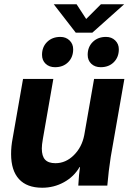

<svg xmlns="http://www.w3.org/2000/svg" viewBox="-20 -870 604 900"><path d="M32 -148Q32 -184 39 -220L88 -500H230L181 -219Q176 -191 176 -174Q176 -138 191.5 -121.5Q207 -105 240 -105Q288 -105 326 -142.5Q364 -180 375 -237L421 -500H563L499 -134Q489 -70 483 0H347Q350 -56 355 -87H353Q327 -42 280 -16Q233 10 178 10Q106 10 69 -30.5Q32 -71 32 -148ZM232 -850H339L384 -781L453 -850H562L413 -717H335ZM177 -613Q177 -650 201 -673.5Q225 -697 263 -697Q289 -697 306 -680.5Q323 -664 323 -639Q323 -602 299.5 -578.5Q276 -555 238 -555Q211 -555 194 -571Q177 -587 177 -613ZM391 -613Q391 -650 415 -673.5Q439 -697 477 -697Q503 -697 520 -680.5Q537 -664 537 -639Q537 -602 513.5 -578.5Q490 -555 452 -555Q425 -555 408 -571Q391 -587 391 -613Z"/></svg>

Font: Sarabun ExtraBold
Style: Italic
Weight: 800
Italic angle: -10°
Designer: Suppakit Chalermlarp | Katatrad Co.,Ltd.
Foundry: Cadson Demak Co.,Ltd.
Version: Version 1.000; ttfautohint (v1.6)